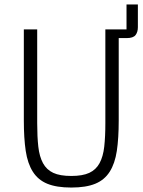

<svg xmlns="http://www.w3.org/2000/svg" viewBox="-20 -830 640 862"><path d="M147 -698V-277Q147 -216 152 -171.5Q157 -127 173 -97.5Q189 -68 219 -54Q249 -40 300 -40Q351 -40 381 -54Q411 -68 427 -97.5Q443 -127 448 -171.5Q453 -216 453 -277V-698H548V-810H599V-708Q599 -686 588.5 -672.5Q578 -659 549 -659H513V-289Q513 -209 504.5 -152.5Q496 -96 472.5 -59Q449 -22 407.5 -5Q366 12 300 12Q234 12 192.5 -5Q151 -22 127.5 -59Q104 -96 95.5 -152.5Q87 -209 87 -289V-698Z"/></svg>

Font: IBM Plex Mono Light
Style: Regular
Weight: 300
Monospace: yes
Designer: Mike Abbink, Paul van der Laan, Pieter van Rosmalen
Foundry: Bold Monday
Version: Version 2.3